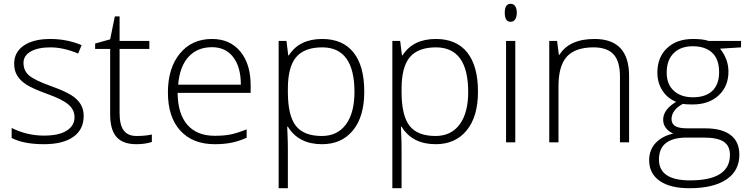

<svg xmlns="http://www.w3.org/2000/svg" viewBox="-20 -745 3919 1005"><path d="M41 -22.9V-75.2Q121.1 -35.2 210 -35.2Q288.6 -35.2 329.3 -61.3Q370.1 -87.4 370.1 -130.9Q370.1 -170.9 337.6 -198.2Q305.2 -225.6 231 -252Q151.4 -280.8 119.1 -301.5Q86.9 -322.3 70.6 -348.4Q54.2 -374.5 54.2 -412.1Q54.2 -471.7 104.2 -506.3Q154.3 -541 244.1 -541Q330.1 -541 407.2 -508.8L389.2 -464.8Q311 -497.1 244.1 -497.1Q179.2 -497.1 141.1 -475.6Q103 -454.1 103 -416Q103 -374.5 132.6 -349.6Q162.1 -324.7 248 -293.9Q319.8 -268.1 352.5 -247.3Q385.3 -226.6 401.6 -200.2Q418 -173.8 418 -138.2Q418 -66.9 363.8 -28.6Q309.6 9.8 210 9.8Q103.5 9.8 41 -22.9Z M478 -488.8V-517.1L556.6 -539.1L581.1 -659.2H606V-530.8H761.7V-488.8H606V-152.8Q606 -91.8 627.4 -62.5Q648.9 -33.2 694.8 -33.2Q740.7 -33.2 774.9 -41V-2Q739.7 9.8 693.8 9.8Q623.5 9.8 590.1 -27.8Q556.6 -65.4 556.6 -146V-488.8Z M858.9 -261.2Q858.9 -388.2 921.4 -464.6Q983.9 -541 1089.8 -541Q1183.6 -541 1237.8 -475.6Q1292 -410.2 1292 -297.9V-258.8H909.7Q910.6 -149.4 960.7 -91.8Q1010.7 -34.2 1104 -34.2Q1149.4 -34.2 1183.8 -40.5Q1218.3 -46.9 1271 -67.9V-23.9Q1226.1 -4.4 1188 2.7Q1149.9 9.8 1104 9.8Q988.3 9.8 923.6 -61.5Q858.9 -132.8 858.9 -261.2ZM912.6 -301.8H1240.7Q1240.7 -394 1200.7 -446Q1160.6 -498 1089.8 -498Q1013.2 -498 966.8 -447.5Q920.4 -397 912.6 -301.8Z M1438.5 240.2V-530.8H1479.5L1488.8 -455.1H1491.7Q1546.4 -541 1666.5 -541Q1773.9 -541 1830.3 -470.5Q1886.7 -399.9 1886.7 -265.1Q1886.7 -134.3 1827.4 -62.3Q1768.1 9.8 1665.5 9.8Q1543 9.8 1486.8 -82H1483.4L1484.9 -41Q1486.8 -4.9 1486.8 38.1V240.2ZM1486.8 -264.2Q1486.8 -139.6 1528.6 -86.4Q1570.3 -33.2 1664.6 -33.2Q1746.1 -33.2 1790.8 -93.8Q1835.4 -154.3 1835.4 -263.2Q1835.4 -497.1 1666.5 -497.1Q1573.7 -497.1 1530.3 -446Q1486.8 -395 1486.8 -279.8Z M2033.7 240.2V-530.8H2074.7L2084 -455.1H2086.9Q2141.6 -541 2261.7 -541Q2369.1 -541 2425.5 -470.5Q2481.9 -399.9 2481.9 -265.1Q2481.9 -134.3 2422.6 -62.3Q2363.3 9.8 2260.7 9.8Q2138.2 9.8 2082 -82H2078.6L2080.1 -41Q2082 -4.9 2082 38.1V240.2ZM2082 -264.2Q2082 -139.6 2123.8 -86.4Q2165.5 -33.2 2259.8 -33.2Q2341.3 -33.2 2386 -93.8Q2430.7 -154.3 2430.7 -263.2Q2430.7 -497.1 2261.7 -497.1Q2168.9 -497.1 2125.5 -446Q2082 -395 2082 -279.8Z M2622.1 -678.2Q2622.1 -725.1 2652.8 -725.1Q2668 -725.1 2676.5 -712.9Q2685.1 -700.7 2685.1 -678.2Q2685.1 -656.2 2676.5 -643.6Q2668 -630.9 2652.8 -630.9Q2622.1 -630.9 2622.1 -678.2ZM2628.9 0V-530.8H2677.2V0Z M2855 0V-530.8H2896L2905.3 -458H2908.2Q2960 -541 3092.3 -541Q3272.9 -541 3272.9 -347.2V0H3225.1V-344.2Q3225.1 -424.3 3191.4 -460.7Q3157.7 -497.1 3086.9 -497.1Q2991.7 -497.1 2947.5 -449Q2903.3 -400.9 2903.3 -293V0Z M3377.9 94.2Q3377.9 39.6 3411.9 3.4Q3445.8 -32.7 3503.9 -45.9Q3480 -56.2 3465.6 -75Q3451.2 -93.8 3451.2 -118.2Q3451.2 -171.4 3519 -211.9Q3472.7 -231 3446.8 -271.7Q3420.9 -312.5 3420.9 -365.2Q3420.9 -444.8 3471.4 -492.9Q3522 -541 3607.9 -541Q3660.2 -541 3689 -530.8H3858.9V-497.1L3749 -490.2Q3793 -435.5 3793 -370.1Q3793 -293.5 3741.9 -245.8Q3690.9 -198.2 3605 -198.2Q3568.8 -198.2 3554.2 -201.2Q3525.4 -186 3510.3 -165.5Q3495.1 -145 3495.1 -122.1Q3495.1 -96.7 3514.4 -85Q3533.7 -73.2 3579.1 -73.2H3671.9Q3758.3 -73.2 3804.2 -38.3Q3850.1 -3.4 3850.1 64.9Q3850.1 148.9 3782 194.6Q3713.9 240.2 3587.9 240.2Q3487.8 240.2 3432.9 201.7Q3377.9 163.1 3377.9 94.2ZM3429.2 89.8Q3429.2 199.2 3591.8 199.2Q3800.8 199.2 3800.8 65.9Q3800.8 18.1 3768.1 -3.4Q3735.4 -24.9 3662.1 -24.9H3575.2Q3429.2 -24.9 3429.2 89.8ZM3469.7 -365.2Q3469.7 -303.7 3507.1 -269.8Q3544.4 -235.8 3606.9 -235.8Q3673.3 -235.8 3708.7 -269.5Q3744.1 -303.2 3744.1 -367.2Q3744.1 -435.1 3707.8 -469Q3671.4 -502.9 3606 -502.9Q3542.5 -502.9 3506.1 -466.6Q3469.7 -430.2 3469.7 -365.2Z"/></svg>

Font: Open Sans Light
Style: Regular
Weight: 300
Foundry: Ascender Corporation
Version: Version 1.10